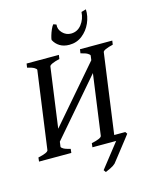

<svg xmlns="http://www.w3.org/2000/svg" viewBox="-145 -941 954 1206"><g transform="rotate(-15 332.0 -338.0)"><path d="M211.4 0H1.5L4.4 -25.9Q68.4 -39.6 70.8 -55.7L140.1 -559.1Q140.6 -565.4 126.5 -574Q112.3 -582.5 81.5 -589.4L85.4 -615.2H295.4L291.5 -589.4Q261.2 -582.5 243.7 -574.5Q226.1 -566.4 225.1 -559.1L155.8 -55.7Q155.3 -49.3 169.4 -41Q183.6 -32.7 214.4 -25.9ZM348.6 0 351.6 -25.9Q415.5 -39.6 418 -55.7L487.3 -559.1Q487.8 -565.4 473.6 -574Q459.5 -582.5 428.7 -589.4L432.6 -615.2H642.6L638.7 -589.4Q608.4 -582.5 590.8 -574.5Q573.2 -566.4 572.3 -559.1L500.5 -36.6L561.5 -25.9L558.1 0ZM498 -479.5 125 -46.4 135.3 -126.5 508.3 -559.1ZM502.4 -838.9 533.2 -847.7Q535.2 -802.2 515.9 -759Q496.6 -715.8 460.4 -687.5Q424.3 -659.2 376.5 -659.2Q339.8 -659.2 314.5 -674.8Q289.1 -690.4 275.4 -717.3Q275.4 -725.6 280.8 -744.1Q286.1 -762.7 294.4 -781.7Q302.7 -800.8 311 -810.1L330.1 -803.2Q326.2 -772.5 349.4 -748.5Q372.6 -724.6 404.3 -724.6Q446.3 -724.6 472.9 -758.5Q499.5 -792.5 502.4 -838.9ZM582 -25.9Q578.1 -20.5 561.8 0.5Q545.4 21.5 524.2 48.6Q502.9 75.7 484.1 99.9Q465.3 124 456.1 135.3Q443.8 147 423.1 157Q402.3 167 390.1 171.9Q384.8 166 379.4 157.2L502.9 0L476.6 -39.1H572.8Z"/></g></svg>

Font: Gentium Book Plus
Style: Italic
Weight: 400
Italic angle: -8°
Designer: Victor Gaultney, Annie Olsen, Iska Routamaa, Becca Hirsbrunner
Foundry: SIL International
Version: Version 6.101